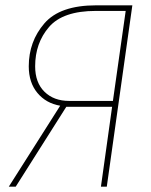

<svg xmlns="http://www.w3.org/2000/svg" viewBox="-20 -701 568 721"><path d="M477 -681 381 0H359L401 -300H229L39 0H13L206 -304Q153 -313 120.5 -352Q88 -391 88 -452Q88 -545 146.5 -613Q205 -681 341 -681ZM404 -322 452 -660H340Q216 -660 164 -599.5Q112 -539 112 -452Q112 -391 147 -356.5Q182 -322 240 -322Z"/></svg>

Font: Fira Sans Condensed Thin
Style: Italic
Weight: 250
Width: 3
Italic angle: -8°
Designer: Carrois Corporate & Edenspiekermann AG
Foundry: Carrois Corporate GbR & Edenspiekermann AG
Version: Version 4.203